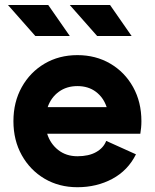

<svg xmlns="http://www.w3.org/2000/svg" viewBox="-20 -743 625 775"><path d="M408.7 -174.3 528.8 -120.1Q496.6 -55.2 433.6 -21.2Q370.6 12.7 292.5 12.7Q218.3 12.7 159.9 -21.7Q101.6 -56.2 67.9 -116.5Q34.2 -176.8 34.2 -253.9Q34.2 -331.1 67.9 -391.4Q101.6 -451.7 159.9 -486.1Q218.3 -520.5 292.5 -520.5Q366.7 -520.5 425.3 -486.1Q483.9 -451.7 517.3 -391.4Q550.8 -331.1 550.8 -253.9Q550.8 -240.7 549.6 -228Q548.3 -215.3 546.4 -203.1H170.4Q183.1 -162.6 215.1 -137.5Q247.1 -112.3 292.5 -112.3Q338.4 -112.3 368.2 -129.2Q397.9 -146 408.7 -174.3ZM292.5 -395.5Q249 -395.5 217.5 -372.6Q186 -349.6 172.4 -310.5H410.6Q397.5 -349.6 366.9 -372.6Q336.4 -395.5 292.5 -395.5ZM122.6 -597.7 12.2 -722.7H174.8L261.7 -597.7ZM372.1 -597.7 261.7 -722.7H424.3L511.2 -597.7Z"/></svg>

Font: Giphurs
Style: Bold
Weight: 700
Version: Version 0.920; ttfautohint (v1.8.4.7-5d5b)